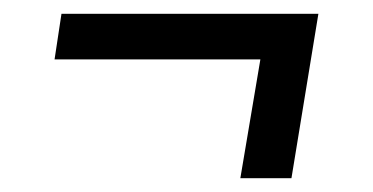

<svg xmlns="http://www.w3.org/2000/svg" viewBox="-20 -393 540 278"><path d="M402 -135H328L357 -307H59L69 -373H441Z"/></svg>

Font: Iosevka Term Curly Oblique
Style: Regular
Weight: 400
Italic angle: -9°
Designer: Belleve Invis
Foundry: Belleve Invis
Version: Version 32.3.0